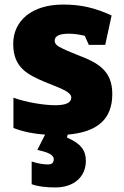

<svg xmlns="http://www.w3.org/2000/svg" viewBox="-20 -583 543 843"><path d="M223 240C304 240 357 194 357 123C357 79 336 47 274 21L277 8C407 -3 473 -59 473 -170C473 -269 416 -306 322 -341C286 -355 263 -365 237 -379C226 -386 220 -394 220 -404C220 -423 237 -435 282 -435C302 -435 327 -432 352 -426L370 -386H442L470 -515C396 -549 335 -563 257 -563C121 -563 38 -493 38 -390C38 -285 103 -255 175 -224C232 -200 293 -182 293 -155C293 -133 272 -121 222 -121C175 -121 97 -133 39 -154V-21C83 -4 130 5 178 8L144 75C187 85 216 95 216 116C216 131 208 139 191 139C170 139 146 135 119 126V226C144 235 179 240 223 240Z"/></svg>

Font: Frost ExtraBold
Style: Regular
Weight: 800
Designer: Lee Frost
Foundry: Lee Frost for Ice Communication Norge AS
Version: Version 2.011;hotconv 1.0.107;makeotfexe 2.5.65593